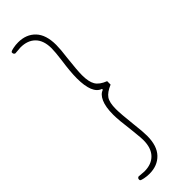

<svg xmlns="http://www.w3.org/2000/svg" viewBox="-302 -761 947 947"><g transform="rotate(-45 171.0 -287.5)"><path d="M32 161Q30 160 30 154Q30 145 39 142Q72 145 77 145Q127 145 155 116Q183 87 183 32Q183 16 180 -10.5Q177 -37 176 -50Q166 -124 166 -162Q166 -216 180 -247Q194 -278 217 -285V-291Q166 -308 166 -416Q166 -460 176 -530Q183 -583 183 -608Q183 -663 155 -691.5Q127 -720 77 -720Q72 -720 39 -717Q32 -719 30 -726Q28 -733 32 -736Q35 -739 52 -742.5Q69 -746 87 -746Q143 -746 177 -710.5Q211 -675 211 -604Q211 -574 204 -521Q195 -442 195 -408Q195 -363 209 -339Q223 -315 262 -300V-276Q224 -260 209.5 -239Q195 -218 195 -172Q195 -139 204 -58Q211 0 211 30Q211 100 177 135.5Q143 171 87 171Q69 171 52 167.5Q35 164 32 161Z"/></g></svg>

Font: Arima Madurai Thin
Style: Regular
Weight: 250
Designer: Joana Correia and Natanael Gama
Foundry: NDISCOVER
Version: Version 1.019; ttfautohint (v1.5) -l 7 -r 28 -G 50 -x 13 -D 